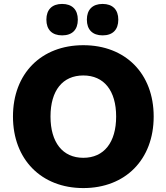

<svg xmlns="http://www.w3.org/2000/svg" viewBox="-20 -946 847 977"><path d="M502 -766C554 -766 582 -795 582 -846C582 -897 553 -926 502 -926C451 -926 422 -897 422 -846C422 -795 451 -766 502 -766ZM296 -766C348 -766 376 -795 376 -846C376 -897 347 -926 296 -926C245 -926 216 -897 216 -846C216 -795 245 -766 296 -766ZM404 11C618 11 762 -134 762 -353C762 -572 618 -716 404 -716C190 -716 46 -572 46 -353C46 -135 190 11 404 11ZM404 -143C299 -143 237 -221 237 -353C237 -486 299 -562 404 -562C509 -562 571 -485 571 -353C571 -221 509 -143 404 -143Z"/></svg>

Font: Nunito Black
Style: Regular
Weight: 900
Designer: Vernon Adams
Foundry: Vernon Adams
Version: Version 3.602